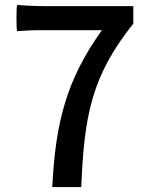

<svg xmlns="http://www.w3.org/2000/svg" viewBox="-20 -762 610 782"><path d="M222 -639H395C253 -440 206 -269 193 0H311C323 -288 351 -450 523 -666V-737H286H168C128 -737 79 -739 50 -742C46 -737 46 -639 50 -635C78 -637 106 -639 136 -639H222Z"/></svg>

Font: GenSekiGothic2 TW M
Style: Regular
Weight: 500
Version: Version 2.100;PS 2.1;hotconv 16.6.51;makeotf.lib2.5.65220 DE